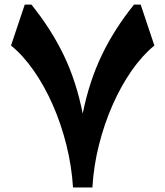

<svg xmlns="http://www.w3.org/2000/svg" viewBox="-20 -821 724 841"><path d="M384.8 0H299.8Q293.9 -93.3 271 -185.5Q248 -277.8 211.4 -361.1Q174.8 -444.3 127.9 -511.5Q81.1 -578.6 28.3 -621.6L88.4 -800.8H117.7Q203.6 -694.3 258.8 -580.1Q314 -465.8 342.3 -323.7Q371.1 -465.8 426.3 -580.3Q481.4 -694.8 566.9 -800.8H596.2L656.2 -621.6Q603.5 -578.6 556.6 -511.5Q509.8 -444.3 473.1 -361.1Q436.5 -277.8 413.3 -185.5Q390.1 -93.3 384.8 0Z"/></svg>

Font: Pinar DS2-Bold
Style: Regular
Weight: 700
Designer: Amin Abedi
Version: Version 2.000